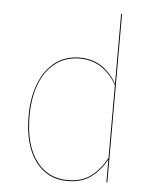

<svg xmlns="http://www.w3.org/2000/svg" viewBox="-53 -776 673 830"><g transform="rotate(5 283.5 -361.0)"><path d="M443 -730V0H439V-99Q410 -48 370.5 -19.5Q331 9 270 9Q182 9 130.5 -61.5Q79 -132 79 -257Q79 -337 103 -398Q127 -459 171.5 -493Q216 -527 277 -527Q336 -527 376.5 -498Q417 -469 439 -426V-731ZM439 -106V-421Q416 -465 375.5 -494Q335 -523 277 -523Q217 -523 173 -489.5Q129 -456 106 -396Q83 -336 83 -257Q83 -133 133.5 -64Q184 5 271 5Q331 5 370.5 -24Q410 -53 439 -106Z"/></g></svg>

Font: FiraGO Four
Style: Regular
Weight: 100
Designer: bBox Type
Foundry: bBox Type GmbH
Version: Version 1.001